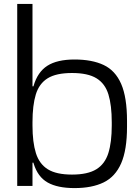

<svg xmlns="http://www.w3.org/2000/svg" viewBox="-20 -950 693 981"><path d="M361 11Q274 11 223.5 -17.5Q173 -46 152 -114Q131 -182 131 -298V-324Q131 -440 151.5 -511Q172 -582 222 -614Q272 -646 361 -646Q450 -646 509.5 -618Q569 -590 599 -521.5Q629 -453 629 -332V-302Q629 -184 599 -115.5Q569 -47 509.5 -18Q450 11 361 11ZM143 -119V-139H157V-119ZM68 0V-930H146V0ZM348 -58Q428 -58 472 -85Q516 -112 533.5 -167.5Q551 -223 551 -309V-325Q551 -412 534 -467.5Q517 -523 473 -550Q429 -577 348 -577Q267 -577 223.5 -550Q180 -523 163 -467.5Q146 -412 146 -325V-309Q146 -223 163.5 -167.5Q181 -112 224.5 -85Q268 -58 348 -58ZM143 -490V-509H157V-490Z"/></svg>

Font: Matangi Medium
Style: Regular
Weight: 500
Designer: Prashant Pant
Foundry: The Graphic Ant
Version: Version 3.002